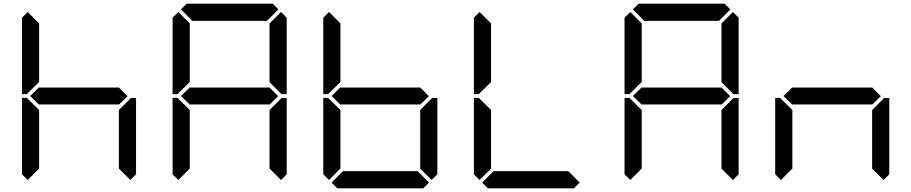

<svg xmlns="http://www.w3.org/2000/svg" viewBox="-20 -1020 4936 1040"><path d="M130 -45 99 -76V-490H126L130 -485L192 -424V-107ZM130 -515 126 -510H99V-924L130 -955L192 -893V-576ZM671 -499 624 -453V-454H192V-453L144 -500L192 -547V-546H624ZM685 -485 690 -489H717V-76L686 -45L624 -107V-424Z M946 -45 915 -76V-490H942L946 -485L1008 -424V-107ZM946 -515 942 -510H915V-924L946 -955L1008 -893V-576ZM960 -969 991 -1000H1457L1488 -969L1426 -907H1022ZM1487 -499 1440 -453V-454H1008V-453L960 -500L1008 -547V-546H1440ZM1501 -485 1506 -489H1533V-76L1502 -45L1440 -107V-424ZM1502 -955 1533 -924V-510H1506L1501 -514L1440 -575V-893Z M1762 -45 1731 -76V-490H1758L1762 -485L1824 -424V-107ZM1762 -515 1758 -510H1731V-924L1762 -955L1824 -893V-576ZM2303 -499 2256 -453V-454H1824V-453L1776 -500L1824 -547V-546H2256ZM2317 -485 2322 -489H2349V-76L2318 -45L2256 -107V-424ZM2304 -31 2273 0H1807L1776 -31L1838 -93H2242Z M2578 -45 2547 -76V-490H2574L2578 -485L2640 -424V-107ZM2578 -515 2574 -510H2547V-924L2578 -955L2640 -893V-576ZM3120 -31 3089 0H2623L2592 -31L2654 -93H3058Z M3394 -45 3363 -76V-490H3390L3394 -485L3456 -424V-107ZM3394 -515 3390 -510H3363V-924L3394 -955L3456 -893V-576ZM3408 -969 3439 -1000H3905L3936 -969L3874 -907H3470ZM3935 -499 3888 -453V-454H3456V-453L3408 -500L3456 -547V-546H3888ZM3949 -485 3954 -489H3981V-76L3950 -45L3888 -107V-424ZM3950 -955 3981 -924V-510H3954L3949 -514L3888 -575V-893Z M4210 -45 4179 -76V-490H4206L4210 -485L4272 -424V-107ZM4751 -499 4704 -453V-454H4272V-453L4224 -500L4272 -547V-546H4704ZM4765 -485 4770 -489H4797V-76L4766 -45L4704 -107V-424Z"/></svg>

Font: DSEG7 Classic
Style: Regular
Weight: 400
Designer: Keshikan(Twitter:@keshinomi_88pro)
Version: Version 0.46